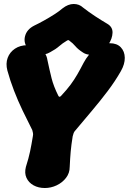

<svg xmlns="http://www.w3.org/2000/svg" viewBox="-20 -919 647 964"><path d="M205 25Q173 25 148.5 11.5Q124 -2 113 -26Q102 -50 110 -81Q124 -125 131 -158.5Q138 -192 145 -235Q147 -244 145.5 -251.5Q144 -259 142 -266Q117 -315 93.5 -364Q70 -413 50.5 -463.5Q31 -514 17 -565Q8 -600 18.5 -628.5Q29 -657 55 -674.5Q81 -692 117 -692Q155 -692 184 -672.5Q213 -653 218 -618Q229 -566 239 -526Q249 -486 273 -438Q278 -428 287 -438Q316 -469 334.5 -494Q353 -519 368 -545Q383 -571 400 -604Q423 -647 458 -674.5Q493 -702 531 -702Q567 -702 586.5 -681.5Q606 -661 606.5 -629Q607 -597 587 -562Q558 -511 520.5 -461.5Q483 -412 442 -363.5Q401 -315 360 -266Q353 -259 350 -251.5Q347 -244 345 -235Q338 -192 335 -158.5Q332 -125 330 -81Q330 -50 311.5 -26Q293 -2 264.5 11.5Q236 25 205 25ZM518 -800Q546 -784 545 -754.5Q544 -725 524 -695L522 -693Q505 -666 481 -654.5Q457 -643 433.5 -644Q410 -645 394 -657Q371 -672 358.5 -687Q346 -702 328 -715Q324 -720 316 -715Q294 -702 277 -687Q260 -672 232 -657Q205 -641 174 -645Q143 -649 124 -671L122 -673Q97 -702 105.5 -736.5Q114 -771 151 -790Q174 -801 201 -816Q228 -831 253 -847Q278 -863 294 -877Q322 -899 350 -899Q378 -899 397 -881Q425 -859 457 -838Q489 -817 518 -800Z"/></svg>

Font: Winky Sans Black
Style: Italic
Weight: 900
Italic angle: -8.97852°
Designer: Simon Atzbach
Foundry: typofactur
Version: Version 1.205